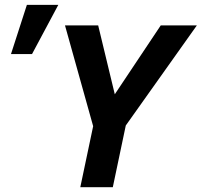

<svg xmlns="http://www.w3.org/2000/svg" viewBox="-20 -782 842 802"><path d="M113.8 -556.2H25.9L92.3 -761.7H223.6ZM451.2 0H315.4L369.1 -254.9L251.5 -675.8H390.1L459.5 -388.2L651.4 -675.8H802.2L505.4 -257.8Z"/></svg>

Font: Cadman
Style: Bold Italic
Weight: 700
Italic angle: -12°
Designer: Paul James MIller
Foundry: High-Logic / Made with FontCreator
Version: Version 2.114;March 28, 2021;FontCreator 13.0.0.2683 64-bit